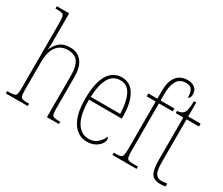

<svg xmlns="http://www.w3.org/2000/svg" viewBox="-127 -1104 1681 1445"><g transform="rotate(30 713.5 -381.0)"><path d="M13 0V-20H27Q59 -20 74 -24.5Q89 -29 93 -44.5Q97 -60 97 -95V-663Q97 -698 93 -714Q89 -730 76.5 -735Q64 -740 37 -740H18V-760H125V-491Q125 -471 122 -446H124Q138 -483 170 -512.5Q202 -542 262 -542Q326 -542 362.5 -498Q399 -454 399 -363V-94Q399 -61 402.5 -45Q406 -29 420 -24.5Q434 -20 465 -20H475V0H371V-363Q371 -439 345 -478Q319 -517 257 -517Q195 -517 160 -472.5Q125 -428 125 -333V-95Q125 -60 129 -44.5Q133 -29 147.5 -24.5Q162 -20 194 -20H204V0Z M721 10Q643 10 597 -60.5Q551 -131 551 -262Q551 -403 593 -472.5Q635 -542 713 -542Q786 -542 825 -474.5Q864 -407 864 -291V-272H579Q579 -142 617.5 -78.5Q656 -15 722 -15Q769 -15 797.5 -41Q826 -67 840 -100Q849 -95 849 -79Q849 -63 834.5 -42Q820 -21 791.5 -5.5Q763 10 721 10ZM836 -297Q834 -395 805 -456Q776 -517 713 -517Q647 -517 615 -457.5Q583 -398 580 -297Z M940 0V-20H961Q988 -20 1000.5 -25Q1013 -30 1017 -47.5Q1021 -65 1021 -102V-511H943V-536H1021V-601Q1021 -686 1055 -729Q1089 -772 1151 -772Q1190 -772 1213.5 -752Q1237 -732 1237 -697Q1237 -679 1230.5 -668.5Q1224 -658 1216 -658Q1216 -699 1203 -723Q1190 -747 1150 -747Q1096 -747 1072.5 -706Q1049 -665 1049 -600V-536H1169V-511H1049V-102Q1049 -65 1052.5 -47.5Q1056 -30 1068.5 -25Q1081 -20 1108 -20H1150V0Z M1359 10Q1305 10 1283 -23Q1261 -56 1261 -141V-511H1195V-530Q1233 -532 1249 -552Q1261 -567 1264.5 -592.5Q1268 -618 1269 -657H1289V-536H1397V-511H1289V-138Q1289 -66 1305.5 -40.5Q1322 -15 1357 -15Q1370 -15 1380.5 -16.5Q1391 -18 1405 -20V5Q1380 10 1359 10Z"/></g></svg>

Font: Noto Serif Tamil Condensed Thin
Style: Regular
Weight: 100
Width: 3
Designer: Indian Type Foundry, Tom Grace, and the Monotype Design Team
Foundry: Monotype Imaging Inc.
Version: Version 2.004; ttfautohint (v1.8.4.7-5d5b)